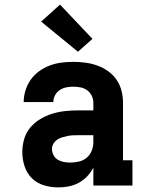

<svg xmlns="http://www.w3.org/2000/svg" viewBox="-20 -807 640 835"><path d="M234 8Q234 8 234 8Q234 8 234 8H233Q202 8 171.5 -1Q141 -10 119 -31.5Q97 -53 87 -83.5Q77 -114 77 -145Q77 -174 85 -202Q93 -230 111.5 -252Q130 -274 155 -289Q180 -304 207.5 -312.5Q235 -321 264 -324Q293 -327 321 -327H386V-360Q386 -376 379 -390.5Q372 -405 359 -414.5Q346 -424 330 -427Q314 -430 298 -430Q283 -430 268 -427Q253 -424 240 -415.5Q227 -407 219.5 -393Q212 -379 212 -363H83Q83 -363 83 -363Q83 -363 83 -363Q83 -389 91 -414.5Q99 -440 114 -461Q129 -482 150.5 -497.5Q172 -513 196 -522Q220 -531 246 -534.5Q272 -538 298 -538Q325 -538 351.5 -534.5Q378 -531 403 -522Q428 -513 450 -497.5Q472 -482 487 -460Q502 -438 508.5 -412Q515 -386 515 -360V-110H556V0H386V-78Q375 -57 359 -40Q343 -23 322.5 -12Q302 -1 279.5 3.5Q257 8 234 8ZM286 -100Q305 -100 324 -104.5Q343 -109 357.5 -121.5Q372 -134 379 -152Q386 -170 386 -189V-219H321Q309 -219 297 -218.5Q285 -218 273 -215.5Q261 -213 249.5 -209.5Q238 -206 228 -199Q218 -192 212 -181.5Q206 -171 206 -159Q206 -145 213 -132Q220 -119 232 -112Q244 -105 258 -102.5Q272 -100 286 -100ZM319 -582 159 -713 241 -787 382 -638Z"/></svg>

Font: Iosevka Slab XBdEx
Style: Regular
Weight: 800
Width: 7
Monospace: yes
Designer: Belleve Invis
Foundry: Belleve Invis
Version: Version 11.1.0; ttfautohint (v1.8.3)